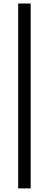

<svg xmlns="http://www.w3.org/2000/svg" viewBox="-20 -834 270 1067"><path d="M81.1 212.9V-814.5H150.4V212.9Z"/></svg>

Font: Gothic A1
Style: Regular
Weight: 400
Designer: HanYang I&C Co.,Ltd.
Foundry: HanYang I&C Co.,Ltd.
Version: Version 2.50